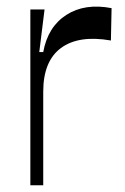

<svg xmlns="http://www.w3.org/2000/svg" viewBox="-20 -548 371 568"><path d="M69.8 0V-520H111.8L96.2 -394H107.9Q121.6 -468.8 176.3 -503.9Q231 -539.1 310.1 -523.9L308.1 -428.2Q212.9 -444.8 160.4 -406Q107.9 -367.2 107.9 -276.9V0Z"/></svg>

Font: Ribes
Style: Regular
Weight: 400
Designer: Luigi Gorlero
Foundry: Collletttivo
Version: Version 2.100;Glyphs 3.2 (3217)